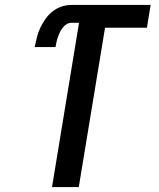

<svg xmlns="http://www.w3.org/2000/svg" viewBox="-20 -755 640 775"><path d="M190 0 299 -663H268Q258 -663 249 -657.5Q240 -652 233 -643Q226 -634 221.5 -624.5Q217 -615 213.5 -605Q210 -595 208 -585Q206 -575 204 -565H120Q124 -585 129 -604.5Q134 -624 142.5 -642.5Q151 -661 163.5 -678.5Q176 -696 192.5 -709Q209 -722 228.5 -728.5Q248 -735 268 -735H588L573 -643H404L298 0Z"/></svg>

Font: Iosevka SmBd Ex Obl
Style: Regular
Weight: 600
Width: 7
Italic angle: -9°
Monospace: yes
Designer: Belleve Invis
Foundry: Belleve Invis
Version: Version 32.5.0; ttfautohint (v1.8.4)